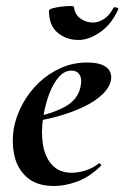

<svg xmlns="http://www.w3.org/2000/svg" viewBox="-20 -607 414 639"><path d="M160 12Q102 12 69.5 -17Q37 -46 27.5 -91Q18 -136 27 -185Q35 -224 56 -262.5Q77 -301 109 -331.5Q141 -362 182 -380.5Q223 -399 270 -399Q311 -399 331.5 -385Q352 -371 350 -345Q347 -319 323 -295Q299 -271 259.5 -252Q220 -233 171.5 -219.5Q123 -206 73 -201L75 -214Q146 -225 194 -250.5Q242 -276 249 -324Q253 -346 244.5 -359Q236 -372 218 -372Q195 -372 176.5 -351.5Q158 -331 144.5 -296Q131 -261 124 -218Q116 -167 123 -125Q130 -83 154 -57.5Q178 -32 219 -32Q238 -32 262.5 -39Q287 -46 309 -63Q311 -65 314.5 -61Q318 -57 316 -55Q278 -18 237.5 -3Q197 12 160 12ZM241 -474Q201 -474 172 -498Q143 -522 143 -571Q143 -576 155.5 -579.5Q168 -583 184.5 -585Q201 -587 213.5 -587Q226 -587 226 -584Q229 -559 247.5 -545.5Q266 -532 289 -532Q307 -532 325.5 -543.5Q344 -555 357 -580Q361 -585 368 -582Q375 -579 374 -577Q351 -526 313.5 -500Q276 -474 241 -474Z"/></svg>

Font: Cormorant
Style: Bold Italic
Weight: 700
Italic angle: -10°
Designer: Christian Thalmann (Catharsis Fonts)
Foundry: Catharsis Fonts
Version: Version 4.000